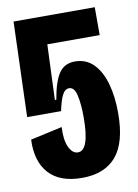

<svg xmlns="http://www.w3.org/2000/svg" viewBox="-79 -713 559 780"><g transform="rotate(-10 201.0 -323.0)"><path d="M197 14Q105 14 60 -36Q15 -86 19 -175L150 -204Q147 -151 161 -121Q175 -91 198 -91Q245 -91 245 -228Q245 -281 237 -317.5Q229 -354 207 -354Q189 -354 178 -331Q167 -308 159 -268H19L32 -660H367V-545H151L142 -317H148Q160 -389 182.5 -423Q205 -457 249 -457Q295 -457 325.5 -426Q356 -395 371 -341.5Q386 -288 386 -221Q386 -99 338 -42.5Q290 14 197 14Z"/></g></svg>

Font: Bricolage Grotesque 96pt Condensed Bricolage Grotesque 48pt Condensed Regular
Style: Bold
Weight: 700
Width: 3
Designer: Mathieu Triay
Foundry: Atelier Triay
Version: Version 1.001; ttfautohint (v1.8.4.7-5d5b);gftools[0.9.33.de